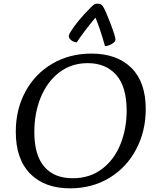

<svg xmlns="http://www.w3.org/2000/svg" viewBox="-20 -1011 832 1046"><path d="M66 -293Q66 -415 118.5 -512Q171 -609 265 -664Q359 -719 478 -719Q617 -719 695.5 -641.5Q774 -564 774 -417Q774 -297 722 -198Q670 -99 576 -42Q482 15 362 15Q223 15 144.5 -64.5Q66 -144 66 -293ZM670 -408Q670 -539 613 -603Q556 -667 458 -667Q369 -667 303 -616.5Q237 -566 202 -480.5Q167 -395 167 -292Q167 -166 221 -103Q275 -40 376 -40Q470 -40 536.5 -91Q603 -142 636.5 -226Q670 -310 670 -408ZM609 -795Q609 -783 589 -771.5Q569 -760 552 -760Q524 -859 500 -915Q438 -841 398 -780Q380 -782 367 -792.5Q354 -803 355 -816Q356 -825 364 -837Q401 -897 475 -971Q488 -984 494 -987.5Q500 -991 511 -991Q532 -991 541 -976Q555 -954 582 -883Q609 -812 609 -795Z"/></svg>

Font: Charmonman
Style: Bold
Weight: 700
Designer: Ekaluck Peanpanawate
Foundry: Cadson Demak Co.,Ltd.
Version: Version 1.000; ttfautohint (v1.6)